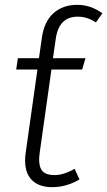

<svg xmlns="http://www.w3.org/2000/svg" viewBox="-20 -764 444 795"><path d="M200 -528 199 -523H334L320 -476H193L144 -129Q142 -111 142 -103Q142 -70 157 -54.5Q172 -39 205 -39Q244 -39 289 -65L309 -21Q255 11 196 11Q143 11 113.5 -17Q84 -45 84 -99Q84 -118 86 -129L135 -476H47L54 -523H141L142 -528L153 -605Q162 -674 201 -709Q240 -744 300 -744Q355 -744 404 -709L377 -671Q342 -695 302 -695Q224 -695 211 -604Z"/></svg>

Font: Fira Sans Light
Style: Italic
Weight: 300
Italic angle: -8°
Designer: bBox Type GmbH & Carrois Corporate GbR & Edenspiekermann AG
Foundry: bBox Type GmbH & Carrois Corporate GbR & Edenspiekermann AG
Version: Version 4.301